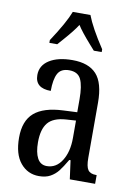

<svg xmlns="http://www.w3.org/2000/svg" viewBox="-87 -823 628 889"><g transform="rotate(10 227.0 -378.0)"><path d="M38 -150Q38 -229 82 -267Q126 -305 218 -309L283 -312V-373Q283 -436 268.5 -466.5Q254 -497 213 -497Q174 -497 159.5 -469.5Q145 -442 145 -388Q71 -388 71 -450Q71 -495 111.5 -520.5Q152 -546 220 -546Q296 -546 333 -505.5Q370 -465 370 -372V-113Q370 -72 381 -56.5Q392 -41 419 -41H422V0H303L291 -88H285Q264 -52 249 -33Q234 -14 212.5 -2Q191 10 159 10Q106 10 72 -31Q38 -72 38 -150ZM284 -191V-273L238 -270Q178 -266 153 -235.5Q128 -205 128 -144Q128 -96 142.5 -69Q157 -42 187 -42Q231 -42 257.5 -84Q284 -126 284 -191ZM100 -619Q162 -713 182 -766H265Q286 -710 346 -619V-606H309Q308 -607 286 -632Q241 -683 223 -712Q205 -683 160 -632Q138 -607 137 -606H100Z"/></g></svg>

Font: Noto Serif Cond
Style: Regular
Weight: 400
Width: 3
Designer: Monotype Design Team
Foundry: Monotype Imaging Inc.
Version: Version 1.001